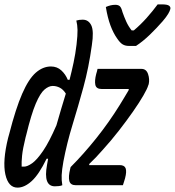

<svg xmlns="http://www.w3.org/2000/svg" viewBox="-40 -847 800 878"><path d="M582 -637H549Q533 -637 521 -644Q509 -651 495 -672Q478 -696 465 -731Q452 -766 444 -815Q466 -825 487 -825Q501 -825 508 -818.5Q515 -812 520 -792Q528 -769 537.5 -748Q547 -727 562 -708H572Q603 -734 631 -765.5Q659 -797 681 -827H700Q725 -827 733 -821Q741 -815 739 -806Q737 -797 729 -783.5Q721 -770 704 -750Q677 -719 645.5 -688.5Q614 -658 582 -637ZM193 -543Q221 -543 240.5 -525Q260 -507 270 -482H278Q288 -521 296.5 -561Q305 -601 310 -643Q315 -686 314.5 -710Q314 -734 309 -753Q315 -755 322.5 -756Q330 -757 338 -757Q365 -757 377.5 -731Q390 -705 380 -640Q366 -538 341.5 -448.5Q317 -359 291.5 -276Q266 -193 250 -109Q243 -70 242 -46Q241 -22 245 0Q238 3 228.5 4Q219 5 211 5Q157 5 175 -93Q177 -107 180 -121H173Q138 -49 105 -19Q72 11 40 11Q-2 11 -15.5 -49.5Q-29 -110 -3 -216L2 -234Q32 -351 61.5 -418.5Q91 -486 123.5 -514.5Q156 -543 193 -543ZM406 -532H607Q629 -532 637 -508.5Q645 -485 640 -462L638 -457Q634 -442 615.5 -410Q597 -378 568 -336.5Q539 -295 504 -250Q469 -205 431 -163Q397 -124 368 -97V-92H507Q529 -92 534.5 -77.5Q540 -63 532 -32Q530 -24 527 -15.5Q524 -7 522 0H307Q282 0 277 -19.5Q272 -39 281 -75L283 -83Q342 -142 400 -214.5Q458 -287 507 -366Q518 -384 528 -400.5Q538 -417 548 -434L549 -440H425Q400 -440 396 -459Q392 -478 400 -509Q402 -515 403.5 -521Q405 -527 406 -532ZM59 -85H70Q85 -85 107 -100.5Q129 -116 157 -157Q185 -198 218 -274Q229 -312 239.5 -348Q250 -384 261 -419Q249 -438 233.5 -446Q218 -454 201 -454Q183 -454 163.5 -437.5Q144 -421 123.5 -373Q103 -325 80 -230L77 -219Q64 -166 61 -135.5Q58 -105 59 -85Z"/></svg>

Font: Recursive Mn Csl St
Style: Italic
Weight: 400
Italic angle: -15°
Monospace: yes
Version: Version 1.079;hotconv 1.0.112;makeotfexe 2.5.65598; ttfautoh